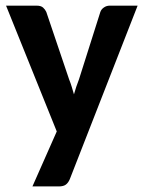

<svg xmlns="http://www.w3.org/2000/svg" viewBox="-20 -505 514 682"><path d="M1.5 0ZM228 131.3Q222.7 144 214.1 150.6Q205.6 157.2 188.5 157.2H95.2L181.6 -38.1L1.5 -484.9H110.4Q125.5 -484.9 133.1 -478Q140.6 -471.2 144.5 -462.4L225.6 -222.7Q231 -209.5 234.9 -196.3Q238.8 -183.1 242.7 -169.9Q246.6 -183.6 251 -197Q255.4 -210.4 260.7 -223.6L336.4 -462.4Q339.8 -472.2 349.1 -478.5Q358.4 -484.9 369.6 -484.9H468.8Z"/></svg>

Font: Carlito
Style: Bold
Weight: 700
Designer: Lukasz Dziedzic
Foundry: tyPoland Lukasz Dziedzic
Version: Version 1.104